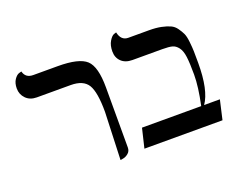

<svg xmlns="http://www.w3.org/2000/svg" viewBox="-98 -750 1152 933"><g transform="rotate(-20 478.5 -283.0)"><path d="M380.9 12.2 390.1 -233.9Q390.1 -335.9 366.5 -374.5Q342.8 -413.1 277.8 -413.1H103Q67.9 -413.1 46.9 -434.6Q25.9 -456.1 25.9 -486.8Q25.9 -514.6 37.8 -532.2Q49.8 -549.8 62.5 -553.7L75.2 -557.1Q84 -521 124 -521H250Q359.9 -521 397.5 -486.1Q435.1 -451.2 435.1 -344.2V-33.2Q435.1 -14.2 421.6 -3.2Q408.2 7.8 394.5 9.8Z M726.6 -533.2Q762.7 -533.2 789.3 -527.6Q815.9 -522 833.7 -513.9Q851.6 -505.9 863.8 -488.5Q876 -471.2 882.8 -456.5Q889.6 -441.9 892.8 -412.4Q896 -382.8 896.5 -362.3Q897 -341.8 897 -301.8Q897 -161.6 854 -100.1H935.5L912.6 0H508.8L532.7 -100.1H838.9Q858.9 -192.9 858.9 -255.9Q858.9 -314.9 854.7 -347.9Q850.6 -380.9 837.2 -398.4Q823.7 -416 806.6 -420.4Q789.6 -424.8 755.9 -424.8H601.6Q565.4 -424.8 544.7 -444.8Q523.9 -464.8 523.9 -496.8Q523.9 -528.8 536.4 -549.3Q548.8 -569.8 560.5 -574.2L572.8 -578.1Q582.5 -533.2 619.6 -533.2Z"/></g></svg>

Font: Linux Biolinum O
Style: Bold
Weight: 700
Designer: Philipp H. Poll
Foundry: Philipp H. Poll
Version: Version 1.3.2